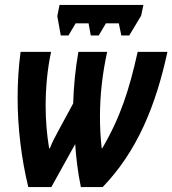

<svg xmlns="http://www.w3.org/2000/svg" viewBox="-20 -754 695 774"><path d="M225 -611H256L285 -660H337L346 -611H378L407 -660H459L469 -611H501L549 -691L558 -734H220L211 -689ZM94 0H187L283 -173C287 -116 294 -58 306 0H394C533 -144 608 -328 655 -545H535C501 -392 465 -280 392 -156H390C385 -199 383 -242 383 -285C383 -371 393 -458 412 -545H296C284 -477 277 -407 275 -337L217 -230C204 -205 191 -183 181 -156H178C169 -210 164 -269 164 -327C164 -401 171 -476 186 -545H63C55 -485 51 -423 51 -360C51 -239 66 -116 94 0Z"/></svg>

Font: Noto Sans ExtraCondensed
Style: Bold Italic
Weight: 700
Width: 2
Italic angle: -12°
Designer: Monotype Design Team
Foundry: Monotype Imaging Inc.
Version: Version 2.013